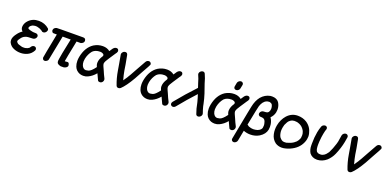

<svg xmlns="http://www.w3.org/2000/svg" viewBox="-2 -1808 6210 3071"><g transform="rotate(20 3103.0 -272.5)"><path d="M256 30Q195 30 146 10Q83 -13 53 -72Q45 -92 45 -114Q45 -125 47 -136Q56 -179 94 -228Q126 -273 172 -303Q140 -329 140 -371Q140 -383 143 -397Q152 -442 187 -480Q254 -553 361 -553Q463 -553 536 -488Q545 -478 545 -464Q545 -460 544 -456Q539 -433 522 -418.5Q505 -404 485 -404Q464 -404 456 -417Q455 -417 443 -426Q405 -449 365 -455V-456L330 -457Q303 -453 291 -449Q248 -426 244 -405Q241 -403 240 -398V-394Q240 -390 241 -387V-386Q241 -370 324 -354Q330 -354 331 -353Q337 -353 341 -352Q362 -351 382.5 -350.5Q403 -350 414 -336Q423 -326 423 -312Q423 -307 422 -302Q418 -282 401 -267.5Q384 -253 364 -253Q272 -253 241 -239Q227 -233 217 -227Q211 -222 207 -220Q203 -218 191 -206Q191 -205 190 -205Q185 -200 170 -180Q147 -149 144 -133V-128Q155 -105 162 -102Q174 -87 244 -70L263 -68L298 -69Q301 -70 303 -70Q305 -70 306 -71Q341 -77 365 -97Q365 -98 367.5 -100.5Q370 -103 372 -106Q394 -146 428 -146Q455 -146 466 -121Q469 -113 469 -105Q469 -101 468 -97Q466 -90 463 -84Q430 -24 373.5 3Q317 30 256 30Z M672 16H659Q630 16 623 -24Q623 -37 703 -446H649Q620 -446 613 -486L616 -500Q622 -529 665 -543Q677 -545 747 -545Q932 -545 1116 -547Q1159 -547 1161 -502L1159 -492Q1153 -463 1110 -448H1038Q1011 -307 988 -199Q981 -156 970 -99L969 -87Q979 -87 1016 -91Q1045 -91 1049 -38Q1043 -5 990 10Q974 11 935 11Q880 -2 871 -27Q866 -40 866 -58Q866 -74 870 -93Q881 -147 888 -198Q914 -317 939 -446H802L720 -28Q715 1 672 16Z M1333 -68Q1342 -68 1373 -75Q1417 -85 1483 -175L1473 -200Q1466 -220 1466 -242Q1466 -257 1469 -272Q1479 -321 1509 -364Q1514 -373 1516 -380V-385Q1516 -396 1508 -405Q1483 -424 1449 -424Q1371 -424 1325 -379Q1274 -317 1257 -234Q1252 -209 1252 -187Q1252 -148 1266 -117Q1291 -68 1333 -68ZM1607 36Q1584 36 1574.5 21Q1565 6 1525 -85Q1471 -19 1402 13Q1364 31 1324 31Q1294 31 1263 21Q1197 -5 1172 -68Q1155 -111 1155 -163Q1155 -196 1162 -233Q1196 -405 1311 -480Q1382 -523 1462 -523Q1534 -523 1582 -483L1592 -497Q1603 -517 1618 -536Q1644 -569 1675 -569Q1705 -569 1712 -542Q1714 -535 1714 -529Q1714 -525 1713 -521Q1710 -503 1686 -474Q1672 -456 1616 -368Q1573 -305 1567 -274Q1566 -270 1566 -265Q1566 -245 1579 -218Q1593 -190 1605 -161Q1629 -102 1658 -47Q1664 -35 1664 -23Q1664 -18 1663 -12Q1661 0 1653 12Q1636 36 1607 36Z M1922 22Q1918 22 1905 20Q1892 18 1882 -2Q1838 -115 1818 -239L1800 -345Q1788 -421 1773 -496V-501Q1773 -506 1774 -511Q1776 -522 1787 -536Q1805 -558 1833 -558Q1864 -558 1872 -522Q1887 -448 1900 -373Q1915 -265 1932 -192V-191H1933Q1935 -179 1951 -120Q1982 -163 1998 -189L2001 -193V-195Q2014 -211 2098 -365Q2138 -440 2181 -513Q2200 -549 2235 -549Q2260 -549 2273 -524Q2276 -517 2276 -509Q2276 -506 2275 -502Q2273 -493 2255 -462L2188 -342Q2154 -278 2118 -214Q2028 -58 1957 8Q1940 22 1922 22Z M2425 -68Q2434 -68 2465 -75Q2509 -85 2575 -175L2565 -200Q2558 -220 2558 -242Q2558 -257 2561 -272Q2571 -321 2601 -364Q2606 -373 2608 -380V-385Q2608 -396 2600 -405Q2575 -424 2541 -424Q2463 -424 2417 -379Q2366 -317 2349 -234Q2344 -209 2344 -187Q2344 -148 2358 -117Q2383 -68 2425 -68ZM2699 36Q2676 36 2666.5 21Q2657 6 2617 -85Q2563 -19 2494 13Q2456 31 2416 31Q2386 31 2355 21Q2289 -5 2264 -68Q2247 -111 2247 -163Q2247 -196 2254 -233Q2288 -405 2403 -480Q2474 -523 2554 -523Q2626 -523 2674 -483L2684 -497Q2695 -517 2710 -536Q2736 -569 2767 -569Q2797 -569 2804 -542Q2806 -535 2806 -529Q2806 -525 2805 -521Q2802 -503 2778 -474Q2764 -456 2708 -368Q2665 -305 2659 -274Q2658 -270 2658 -265Q2658 -245 2671 -218Q2685 -190 2697 -161Q2721 -102 2750 -47Q2756 -35 2756 -23Q2756 -18 2755 -12Q2753 0 2745 12Q2728 36 2699 36Z M3273 14Q3244 14 3235 -11Q3205 -90 3187 -191L3184 -203Q3166 -272 3150 -317L3151 -319Q3151 -320 3150 -320.5Q3149 -321 3149 -322Q3012 -174 2886 -18Q2866 6 2840 6Q2828 6 2817 -1Q2799 -13 2799 -34Q2799 -39 2800 -44Q2803 -56 2812 -68Q2957 -247 3117 -416Q3103 -455 3092 -491Q3075 -556 3047 -616Q3044 -623 3044 -630Q3044 -635 3045 -639Q3050 -667 3078 -683Q3092 -690 3104 -690Q3130 -690 3141 -665Q3171 -601 3193 -517Q3217 -441 3245 -367Q3271 -287 3288 -204L3295 -168Q3309 -113 3328 -60Q3331 -53 3331 -45Q3331 -41 3330 -36Q3325 -8 3298 7Q3285 14 3273 14Z M3569 -68Q3578 -68 3609 -75Q3653 -85 3719 -175L3709 -200Q3702 -220 3702 -242Q3702 -257 3705 -272Q3715 -321 3745 -364Q3750 -373 3752 -380V-385Q3752 -396 3744 -405Q3719 -424 3685 -424Q3607 -424 3561 -379Q3510 -317 3493 -234Q3488 -209 3488 -187Q3488 -148 3502 -117Q3527 -68 3569 -68ZM3843 36Q3820 36 3810.5 21Q3801 6 3761 -85Q3707 -19 3638 13Q3600 31 3560 31Q3530 31 3499 21Q3433 -5 3408 -68Q3391 -111 3391 -163Q3391 -196 3398 -233Q3432 -405 3547 -480Q3618 -523 3698 -523Q3770 -523 3818 -483L3828 -497Q3839 -517 3854 -536Q3880 -569 3911 -569Q3941 -569 3948 -542Q3950 -535 3950 -529Q3950 -525 3949 -521Q3946 -503 3922 -474Q3908 -456 3852 -368Q3809 -305 3803 -274Q3802 -270 3802 -265Q3802 -245 3815 -218Q3829 -190 3841 -161Q3865 -102 3894 -47Q3900 -35 3900 -23Q3900 -18 3899 -12Q3897 0 3889 12Q3872 36 3843 36ZM3672 -701Q3676 -721 3693.5 -735.5Q3711 -750 3731 -750Q3751 -750 3762 -735Q3771 -725 3771 -711Q3771 -706 3770 -701L3758 -641Q3755 -621 3737.5 -606.5Q3720 -592 3700 -592Q3680 -592 3668 -606Q3660 -617 3660 -631Q3660 -636 3661 -641Z M4172 -97Q4187 -97 4206.5 -100Q4226 -103 4237 -107Q4238 -107 4240 -108Q4242 -109 4244 -109.5Q4246 -110 4248 -111Q4257 -115 4266 -120Q4269 -122 4273.5 -124.5Q4278 -127 4282.5 -131.5Q4287 -136 4290 -138L4302 -153L4309 -169Q4313 -192 4313 -210Q4313 -233 4307 -250Q4300 -281 4293 -289Q4293 -290 4292.5 -291Q4292 -292 4291 -294Q4284 -306 4266 -316Q4245 -321 4241.5 -322Q4238 -323 4216 -323Q4194 -323 4183 -338Q4174 -349 4174 -362Q4174 -367 4175 -372Q4179 -392 4196 -406Q4213 -420 4234 -420Q4265 -420 4291 -426Q4301 -430 4309 -438H4310Q4321 -454 4322 -458Q4323 -459 4329 -478Q4332 -492 4332 -506Q4332 -534 4321 -559Q4321 -560 4320 -562Q4319 -564 4318.5 -566.5Q4318 -569 4300 -586Q4295 -586 4294 -588Q4293 -590 4271 -596Q4237 -594 4227 -590Q4225 -589 4224 -589Q4223 -589 4221 -587Q4190 -575 4166 -543Q4144 -511 4132 -474Q4127 -466 4062 -134Q4063 -133 4065 -133Q4079 -121 4094 -113Q4136 -97 4172 -97ZM3948 205Q3928 205 3916 190Q3908 180 3908 166Q3908 161 3909 156Q3992 -272 3997 -303L4021 -423Q4043 -534 4099 -603Q4161 -675 4249 -691Q4264 -693 4279 -693Q4360 -693 4397 -640Q4431 -587 4431 -524Q4431 -501 4426 -476Q4414 -417 4367 -370Q4400 -325 4409 -265Q4412 -243 4412 -222Q4412 -198 4408 -175Q4392 -94 4306 -40Q4239 0 4156 0Q4094 0 4040 -22L4006 156Q4002 176 3985 190.5Q3968 205 3948 205Z M4699 25Q4640 25 4591 -6Q4526 -54 4509 -137Q4501 -174 4501 -212Q4501 -248 4508 -285Q4528 -389 4593 -463Q4667 -544 4772 -544Q4857 -544 4924 -502Q5011 -445 5035 -341Q5042 -314 5042 -286Q5042 -264 5037 -241Q5027 -186 4990 -130Q4952 -75 4893 -38.5Q4834 -2 4772 14Q4734 25 4699 25ZM4708 -73Q4724 -73 4735 -74L4746 -75Q4817 -94 4859 -123Q4873 -132 4893 -151Q4894 -152 4895 -152Q4921 -181 4934 -215Q4934 -218 4935 -218L4939 -234Q4942 -258 4942 -275Q4942 -293 4939 -303V-305L4938 -306Q4931 -335 4920 -354Q4920 -355 4919 -355Q4887 -408 4835 -430Q4800 -445 4782 -445Q4771 -447 4745 -447Q4733 -447 4708 -440L4707 -439Q4698 -435 4691.5 -430.5Q4685 -426 4683 -426L4662 -408Q4645 -393 4617 -331Q4610 -310 4606 -286Q4600 -259 4600 -221Q4604 -163 4626 -124Q4665 -74 4700 -74Z M5303 13H5295Q5212 13 5166 -47Q5134 -102 5134 -172V-206Q5134 -311 5151 -401Q5161 -455 5181 -510Q5190 -530 5210 -539Q5223 -545 5236 -545L5248 -544Q5275 -534 5275 -507Q5275 -503 5274 -497L5270 -484L5263 -464Q5256 -437 5251 -409Q5240 -355 5235 -283Q5234 -277 5234 -275V-272L5233 -246Q5232 -231 5232 -217Q5232 -183 5237 -151Q5237 -150 5237.5 -148Q5238 -146 5238.5 -144Q5239 -142 5239 -141Q5241 -133 5249 -116L5257 -104L5261 -102Q5267 -97 5276 -92H5277Q5283 -89 5292 -87L5300 -86L5328 -85L5341 -87L5358 -92Q5359 -93 5361 -93V-94Q5365 -94 5381 -104Q5405 -118 5431 -156Q5435 -159 5436 -163L5440 -168Q5443 -173 5445 -178Q5479 -246 5500 -316Q5501 -321 5503 -325L5504 -328L5505 -330L5517 -374Q5527 -429 5535 -487Q5539 -507 5556 -521.5Q5573 -536 5593 -536Q5613 -536 5624 -522Q5634 -510 5634 -495Q5634 -491 5633 -487Q5630 -474 5629 -462Q5625 -433 5619 -403Q5598 -295 5548 -179Q5516 -106 5456 -50Q5386 9 5303 13Z M5852 22Q5848 22 5835 20Q5822 18 5812 -2Q5768 -115 5748 -239L5730 -345Q5718 -421 5703 -496V-501Q5703 -506 5704 -511Q5706 -522 5717 -536Q5735 -558 5763 -558Q5794 -558 5802 -522Q5817 -448 5830 -373Q5845 -265 5862 -192V-191H5863Q5865 -179 5881 -120Q5912 -163 5928 -189L5931 -193V-195Q5944 -211 6028 -365Q6068 -440 6111 -513Q6130 -549 6165 -549Q6190 -549 6203 -524Q6206 -517 6206 -509Q6206 -506 6205 -502Q6203 -493 6185 -462L6118 -342Q6084 -278 6048 -214Q5958 -58 5887 8Q5870 22 5852 22Z"/></g></svg>

Font: Bad Comic
Style: Italic
Weight: 400
Italic angle: -11°
Designer: GGBotNet
Foundry: GGBotNet
Version: 0.95